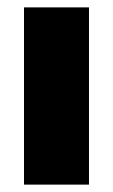

<svg xmlns="http://www.w3.org/2000/svg" viewBox="-20 -500 306 520"><path d="M45 -480H221V0H45Z"/></svg>

Font: Prompt
Style: Bold
Weight: 700
Designer: Katatrad Team
Foundry: CadsonDemak
Version: Version 1.000